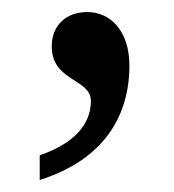

<svg xmlns="http://www.w3.org/2000/svg" viewBox="-20 -145 289 319"><path d="M46 154C154 120 195 46 195 -36C195 -93 164 -125 125 -125C91 -125 66 -104 66 -68C66 -9 131 -15 131 23C131 61 104 93 46 113Z"/></svg>

Font: Noto Serif Devanagari SemiCondensed
Style: Regular
Weight: 400
Width: 4
Designer: Universal Thirst, Indian Type Foundry and the Monotype Design Team
Foundry: Monotype Imaging Inc.
Version: Version 2.004